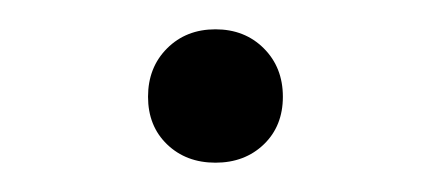

<svg xmlns="http://www.w3.org/2000/svg" viewBox="-20 -277 293 131"><path d="M81 -211Q81 -231 94 -244Q107 -257 127 -257Q147 -257 160 -244Q173 -231 173 -211Q173 -191 160 -178.5Q147 -166 127 -166Q107 -166 94 -178.5Q81 -191 81 -211Z"/></svg>

Font: Isabella Sans
Style: Regular
Weight: 400
Designer: Original fonts by Christian Thalmann (Catharsis Fonts), Modifications by Cristiano Sobral
Version: Version 0.002;July 12, 2020;FontCreator 13.0.0.2655 64-bit; 